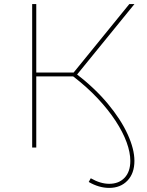

<svg xmlns="http://www.w3.org/2000/svg" viewBox="-20 -720 717 937"><path d="M513 197Q463 197 413 168L423 150Q470 177 513 177Q560 177 588 147.5Q616 118 616 65Q616 24 598 -25.5Q580 -75 544.5 -129.5Q509 -184 456.5 -240Q404 -296 336 -348L348 -363Q442 -291 506 -214Q570 -137 603 -64.5Q636 8 636 65Q636 126 602 161.5Q568 197 513 197ZM137 0V-700H157V0ZM149 -347V-366H354V-347ZM356 -356 332 -357 611 -700H636Z"/></svg>

Font: Montserrat Alternates Thin
Style: Regular
Weight: 100
Designer: Julieta Ulanovsky
Foundry: Julieta Ulanovsky
Version: Version 9.000